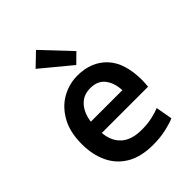

<svg xmlns="http://www.w3.org/2000/svg" viewBox="-228 -900 1025 1025"><g transform="rotate(-45 284.5 -387.5)"><path d="M317 13Q224 13 165 -22.5Q106 -58 77.5 -119.5Q49 -181 49 -259Q49 -351 84 -412.5Q119 -474 174 -504.5Q229 -535 291 -535Q395 -535 457 -469.5Q519 -404 519 -272Q519 -262 518 -249Q517 -236 516 -226H167Q172 -161 212.5 -124Q253 -87 330 -87Q376 -87 412 -95.5Q448 -104 468 -113L485 -19Q465 -9 418.5 2Q372 13 317 13ZM168 -310H406Q404 -365 376.5 -402Q349 -439 292 -439Q253 -439 227 -420.5Q201 -402 186.5 -372.5Q172 -343 168 -310ZM327 -579 159 -718 232 -788 380 -631Z"/></g></svg>

Font: Ubuntu Sans SemiBold
Style: Regular
Weight: 600
Designer: Dalton Maag Ltd
Foundry: Dalton Maag Ltd
Version: Version 1.006; ttfautohint (v1.8.4.7-5d5b)